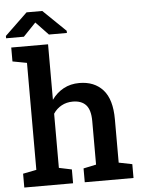

<svg xmlns="http://www.w3.org/2000/svg" viewBox="-66 -992 766 1040"><g transform="rotate(-5 317.5 -472.0)"><path d="M23.4 0V-75.2L96.7 -89.8V-671.4L19 -686V-761.7H219.2V-460Q245.6 -497.1 283.4 -517.6Q321.3 -538.1 369.1 -538.1Q450.7 -538.1 497.6 -486.1Q544.4 -434.1 544.4 -325.7V-89.8L617.2 -75.2V0H352.1V-75.2L421.4 -89.8V-326.7Q421.4 -387.2 397 -414.1Q372.6 -440.9 325.2 -440.9Q291.5 -440.9 264.2 -426Q236.8 -411.1 219.2 -384.3V-89.8L288.6 -75.2V0ZM-4.4 -814V-826.7L118.2 -944.3H203.6L326.2 -825.7V-814H228.5L160.6 -885.3L92.3 -814Z"/></g></svg>

Font: Roboto Slab Medium
Style: Regular
Weight: 500
Designer: Google
Version: Version 2.001; ttfautohint (v1.8.3)